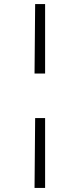

<svg xmlns="http://www.w3.org/2000/svg" viewBox="-20 -845 393 945"><path d="M202 -264V80H150L153 -264ZM202 -825V-483H150L153 -825Z"/></svg>

Font: Yaldevi Light
Style: Regular
Weight: 300
Designer: Sol Matas, Rajitha Manaperi, Kosala Senevirathne
Foundry: Mooniak
Version: Version 1.100